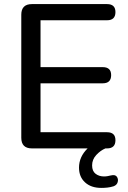

<svg xmlns="http://www.w3.org/2000/svg" viewBox="-20 -725 627 938"><path d="M475 193Q425 193 395.5 166Q366 139 366 94Q366 41 408 0H136Q84 0 84 -52V-653Q84 -705 136 -705H503Q544 -705 544 -666Q544 -626 503 -626H178V-397H482Q523 -397 523 -358Q523 -318 482 -318H178V-79H503Q544 -79 544 -40Q544 0 503 0H495Q471 10 450.5 32Q430 54 430 83Q430 111 447 124Q464 137 488 137Q497 137 505.5 135.5Q514 134 522 132Q543 127 551 138.5Q559 150 555 164.5Q551 179 535 185Q519 190 504 191.5Q489 193 475 193Z"/></svg>

Font: Chiron GoRound TC
Style: Regular
Weight: 400
Designer: Ryoko NISHIZUKA 西塚涼子 (kana, bopomofo & ideographs); Paul D. Hunt (Latin, Greek & Cyrillic); Sandoll Communications 산돌커뮤니
Foundry: Adobe
Version: Version 1.000;hotconv 1.1.1;makeotfexe 2.6.0